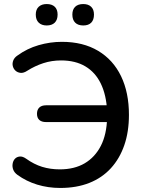

<svg xmlns="http://www.w3.org/2000/svg" viewBox="-20 -921 716 950"><path d="M278 9Q218 9 164 -7.5Q110 -24 66 -56Q51 -67 45.5 -81.5Q40 -96 42.5 -111Q45 -126 54 -135.5Q63 -145 77.5 -146.5Q92 -148 109 -136Q148 -108 188.5 -95.5Q229 -83 276 -83Q348 -83 399 -113Q450 -143 479 -199.5Q508 -256 510 -339L543 -317H208Q186 -317 174.5 -327.5Q163 -338 163 -358Q163 -378 174.5 -389Q186 -400 208 -400H542L510 -372Q506 -451 479 -507Q452 -563 402.5 -592.5Q353 -622 282 -622Q236 -622 194.5 -608.5Q153 -595 115 -571Q97 -559 82 -560.5Q67 -562 57 -571Q47 -580 43.5 -593.5Q40 -607 45.5 -621.5Q51 -636 66 -646Q114 -681 171 -697.5Q228 -714 286 -714Q391 -714 465.5 -669.5Q540 -625 579 -544Q618 -463 618 -353Q618 -269 595 -202.5Q572 -136 528.5 -88.5Q485 -41 422 -16Q359 9 278 9ZM392 -795Q366 -795 352 -809Q338 -823 338 -849Q338 -874 352 -887.5Q366 -901 392 -901Q417 -901 431 -887.5Q445 -874 445 -849Q445 -823 431.5 -809Q418 -795 392 -795ZM211 -795Q186 -795 171.5 -809Q157 -823 157 -849Q157 -874 171.5 -887.5Q186 -901 211 -901Q237 -901 251 -887.5Q265 -874 265 -849Q265 -823 251 -809Q237 -795 211 -795Z"/></svg>

Font: Nunito SemiBold
Style: Regular
Weight: 600
Designer: Vernon Adams
Foundry: Vernon Adams
Version: Version 3.602